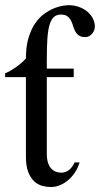

<svg xmlns="http://www.w3.org/2000/svg" viewBox="-22 -715 390 749"><path d="M348.1 -610.8Q348.1 -604.5 345.5 -597.4Q342.8 -590.3 337.9 -584.2Q333 -578.1 326.2 -574.2Q319.3 -570.3 311 -570.3Q294.4 -570.3 285.4 -576.9Q276.4 -583.5 271.2 -593.3Q266.1 -603 262.9 -614.3Q259.8 -625.5 254.6 -635.3Q249.5 -645 240.7 -651.6Q231.9 -658.2 215.8 -658.2Q198.2 -658.2 187.5 -647.9Q176.8 -637.7 170.7 -616Q164.6 -594.2 162.6 -560.5Q160.6 -526.9 160.6 -479.5V-447.3H265.6V-414.1H160.6V-115.7Q160.6 -93.8 165.5 -79.6Q170.4 -65.4 178.2 -57.1Q186 -48.8 195.6 -45.4Q205.1 -42 214.8 -41.5Q232.9 -40.5 246.8 -51.5Q260.7 -62.5 269 -81.5H288.6Q280.8 -56.6 267.8 -38.6Q254.9 -20.5 239.7 -8.8Q224.6 2.9 208.3 8.8Q191.9 14.6 177.2 14.6Q161.1 14.6 143.8 10.3Q126.5 5.9 112.1 -7.1Q97.7 -20 88.4 -43.2Q79.1 -66.4 79.1 -104V-414.1H-2V-429.2Q6.3 -432.1 17.1 -438.2Q27.8 -444.3 39.1 -452.1Q50.3 -460 60.8 -469Q71.3 -478 79.1 -486.8Q79.1 -534.2 89.4 -567.9Q99.6 -601.6 115.7 -624.8Q131.8 -647.9 151.4 -661.6Q170.9 -675.3 189.5 -682.9Q208 -690.4 223.4 -692.6Q238.8 -694.8 246.1 -694.8Q267.6 -694.8 286.1 -688Q304.7 -681.2 318.6 -669.7Q332.5 -658.2 340.3 -642.8Q348.1 -627.4 348.1 -610.8Z"/></svg>

Font: Doulos SIL
Style: Regular
Weight: 400
Designer: Walt Agee, Victor Gaultney, Peter Martin, Debbi Hosken
Foundry: SIL International
Version: Version 4.110; 2011; Maintenance release